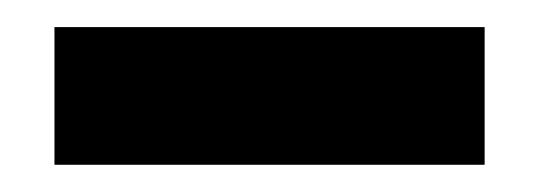

<svg xmlns="http://www.w3.org/2000/svg" viewBox="-20 -309 396 141"><path d="M20 -188V-289.1H335.9V-188Z"/></svg>

Font: Tai Heritage Pro
Style: Bold
Weight: 700
Designer: Faah Baccam, Walt Agee, Victor Gaultney, Annie Olsen, Eric Hays
Foundry: SIL International
Version: Version 2.600